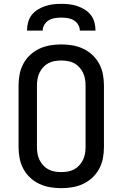

<svg xmlns="http://www.w3.org/2000/svg" viewBox="-20 -975 640 1003"><path d="M300 8Q271 8 241.5 3Q212 -2 185.5 -14.5Q159 -27 137.5 -47Q116 -67 102 -93Q88 -119 82.5 -148Q77 -177 77 -206V-529Q77 -558 82.5 -587Q88 -616 102 -642Q116 -668 137.5 -688Q159 -708 185.5 -720.5Q212 -733 241.5 -738Q271 -743 300 -743Q329 -743 358.5 -738Q388 -733 414.5 -720.5Q441 -708 462.5 -688Q484 -668 498 -642Q512 -616 517.5 -587Q523 -558 523 -529V-206Q523 -177 517.5 -148Q512 -119 498 -93Q484 -67 462.5 -47Q441 -27 414.5 -14.5Q388 -2 358.5 3Q329 8 300 8ZM300 -76Q317 -76 334.5 -79Q352 -82 367 -90Q382 -98 394 -111Q406 -124 413.5 -139.5Q421 -155 424 -172Q427 -189 427 -206V-529Q427 -546 424 -563Q421 -580 413.5 -595.5Q406 -611 394 -624Q382 -637 367 -645Q352 -653 334.5 -656Q317 -659 300 -659Q283 -659 265.5 -656Q248 -653 233 -645Q218 -637 206 -624Q194 -611 186.5 -595.5Q179 -580 176 -563Q173 -546 173 -529V-206Q173 -189 176 -172Q179 -155 186.5 -139.5Q194 -124 206 -111Q218 -98 233 -90Q248 -82 265.5 -79Q283 -76 300 -76ZM121 -815Q121 -836 126.5 -857.5Q132 -879 145 -896Q158 -913 176.5 -924.5Q195 -936 215.5 -943Q236 -950 257.5 -952.5Q279 -955 300 -955Q321 -955 342.5 -952.5Q364 -950 384.5 -943Q405 -936 423.5 -924.5Q442 -913 455 -896Q468 -879 473.5 -857.5Q479 -836 479 -815H397Q397 -832 388 -846.5Q379 -861 364.5 -869.5Q350 -878 333.5 -880.5Q317 -883 300 -883Q283 -883 266.5 -880.5Q250 -878 235.5 -869.5Q221 -861 212 -846.5Q203 -832 203 -815Z"/></svg>

Font: Iosevka Fixed Curly Md Ex
Style: Regular
Weight: 500
Width: 7
Monospace: yes
Designer: Belleve Invis
Foundry: Belleve Invis
Version: Version 30.1.2